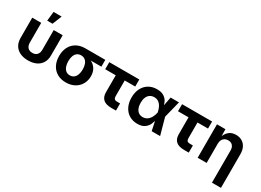

<svg xmlns="http://www.w3.org/2000/svg" viewBox="-26 -1639 3692 2715"><g transform="rotate(30 1819.5 -281.5)"><path d="M62.5 -215.3V-545.9H209V-224.6Q209 -171.9 235.8 -143.3Q262.7 -114.7 311 -114.7Q359.4 -114.7 386.2 -143.3Q413.1 -171.9 413.1 -224.6V-545.9H559.6V-215.3Q559.6 -146 529.5 -95.7Q499.5 -45.4 443.4 -18.6Q387.2 8.3 310.5 8.3Q233.9 8.3 178 -18.6Q122.1 -45.4 92.3 -95.7Q62.5 -146 62.5 -215.3ZM282.7 -767.1H414.6L353.5 -615.2H266.6Z M661.6 -268.6Q661.6 -352.1 694.1 -414.6Q726.6 -477.1 786.9 -511.5Q847.2 -545.9 928.7 -545.9H1255.4V-434.6H1017.1L928.7 -430.7Q890.6 -430.7 864 -410.6Q837.4 -390.6 824.2 -354Q811 -317.4 811 -268.6Q811 -220.2 824.5 -183.1Q837.9 -146 864.3 -125.2Q890.6 -104.5 928.7 -104.5Q966.8 -104.5 993.4 -125.2Q1020 -146 1033.4 -183.1Q1046.9 -220.2 1046.9 -268.6Q1046.9 -317.4 1033.4 -354Q1020 -390.6 993.4 -410.6Q966.8 -430.7 928.7 -430.7V-465.8Q1009.3 -465.8 1069.3 -440.4Q1129.4 -415 1162.6 -365Q1195.8 -314.9 1195.8 -243.2Q1195.8 -171.4 1163.1 -113.5Q1130.4 -55.7 1069.8 -22.5Q1009.3 10.7 928.7 10.7Q847.7 10.7 787.1 -23.9Q726.6 -58.6 694.1 -121.8Q661.6 -185.1 661.6 -268.6Z M1492.2 -154.3V-430.7H1320.3V-545.9H1810.5V-430.7H1638.7V-172.4Q1638.7 -144 1652.1 -130.4Q1665.5 -116.7 1693.8 -116.7H1744.6V0H1667.5Q1578.6 0 1535.4 -39.1Q1492.2 -78.1 1492.2 -154.3Z M1842.3 -271Q1842.3 -355.5 1874.3 -419.2Q1906.2 -482.9 1964.6 -517.8Q2022.9 -552.7 2100.1 -552.7Q2171.9 -552.7 2214.8 -523.7Q2257.8 -494.6 2276.9 -452.9Q2295.9 -411.1 2304.7 -360.4H2352.1L2389.2 -274.4L2465.3 0H2327.6L2269 -274.4Q2259.8 -318.4 2241.9 -354.5Q2224.1 -390.6 2194.1 -413.1Q2164.1 -435.5 2121.1 -435.5Q2080.6 -435.5 2051.5 -416Q2022.5 -396.5 2006.8 -359.6Q1991.2 -322.8 1991.2 -272Q1991.2 -221.2 2006.3 -184.3Q2021.5 -147.5 2049.6 -127.9Q2077.6 -108.4 2116.7 -108.4Q2159.7 -108.4 2191.4 -132.1Q2223.1 -155.8 2242.2 -192.6Q2261.2 -229.5 2269 -271.5L2321.8 -545.9H2458L2389.2 -271.5L2352.1 -190.9H2304.7Q2293.5 -135.3 2275.6 -93.3Q2257.8 -51.3 2214.8 -19.8Q2171.9 11.7 2098.1 11.7Q2022 11.7 1963.9 -23.4Q1905.8 -58.6 1874 -122.8Q1842.3 -187 1842.3 -271Z M2680.7 -154.3V-430.7H2508.8V-545.9H2999V-430.7H2827.1V-172.4Q2827.1 -144 2840.6 -130.4Q2854 -116.7 2882.3 -116.7H2933.1V0H2856Q2767.1 0 2723.9 -39.1Q2680.7 -78.1 2680.7 -154.3Z M3225.1 0H3078.6V-545.9H3216.8L3219.2 -409.7H3210.4Q3232.4 -479.5 3276.6 -516.1Q3320.8 -552.7 3388.7 -552.7Q3445.3 -552.7 3487.8 -527.8Q3530.3 -502.9 3553.5 -456.5Q3576.7 -410.2 3576.7 -347.2V204.1H3429.7V-321.8Q3429.7 -372.6 3403.6 -401.4Q3377.4 -430.2 3331.1 -430.2Q3299.8 -430.2 3275.9 -416.5Q3252 -402.8 3238.5 -377.2Q3225.1 -351.6 3225.1 -315.9Z"/></g></svg>

Font: Inter RS Variable
Style: Regular
Weight: 400
Designer: Rasmus Andersson (customised by Maria Ramos and Noel Pretorius)
Foundry: rsms
Version: Version 3.001;Glyphs 3.2.3 (3260)